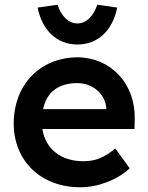

<svg xmlns="http://www.w3.org/2000/svg" viewBox="-20 -781 626 811"><path d="M319 10C393 10 474 -20 528 -70L467 -154C419 -114 382 -100 332 -100C237 -100 172 -152 159 -236H548L549 -279C552 -429 447 -538 307 -539C150 -538 38 -424 38 -259C38 -102 152 10 319 10ZM139 -749C158 -653 220 -593 307 -593C394 -593 456 -653 475 -749L391 -761C375 -713 345 -682 307 -682C269 -682 239 -713 223 -761ZM162 -320C177 -392 227 -430 307 -430C371 -430 424 -385 429 -325V-320Z"/></svg>

Font: Easer Grotesk Medium
Style: Regular
Weight: 500
Designer: Boardeaser, Bonnie Shaver-Troup, Thomas Jockin
Foundry: Lexend
Version: Version 1.001;Glyphs 3.1.2 (3151)